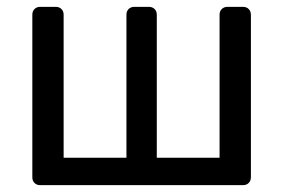

<svg xmlns="http://www.w3.org/2000/svg" viewBox="-20 -540 827 560"><path d="M97.2 0Q87 0 80.6 -6.4Q74.3 -12.7 74.3 -22.9V-497.1Q74.3 -507.3 80.6 -513.6Q87 -520 97.2 -520H142.7Q152.9 -520 159.2 -513.6Q165.6 -507.3 165.6 -497.1V-79.9H348.8V-497.1Q348.8 -507.3 355.1 -513.6Q361.5 -520 371.7 -520H414.4Q424.6 -520 430.9 -513.6Q437.3 -507.3 437.3 -497.1V-79.9H620.4V-497.1Q620.4 -507.3 626.8 -513.6Q633.2 -520 643.4 -520H688.9Q699.1 -520 705.4 -513.6Q711.8 -507.3 711.8 -497.1V-22.9Q711.8 -12.7 705.4 -6.4Q699.1 0 688.9 0Z"/></svg>

Font: Rubik Light
Style: Regular
Weight: 300
Designer: Hubert and Fischer
Foundry: Hubert and Fischer
Version: Version 2.300;gftools[0.9.30]